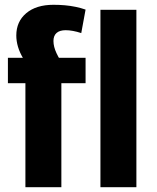

<svg xmlns="http://www.w3.org/2000/svg" viewBox="-20 -781 656 801"><path d="M86 -434H13V-540H146L116 -484Q92 -512 77 -537Q62 -562 55 -586Q48 -610 48 -633Q48 -691 89.5 -726Q131 -761 203 -761Q228 -761 250.5 -759Q273 -757 295 -752.5Q317 -748 337 -741L319 -643Q301 -649 284.5 -652Q268 -655 254 -655Q229 -655 216 -643.5Q203 -632 203 -610Q203 -586 216 -558.5Q229 -531 253 -497L162 -540H337V-434H236V0H86ZM549 -740V0H399V-740Z"/></svg>

Font: Pathway Extreme SemiCondensed
Style: Bold
Weight: 700
Width: 4
Version: Version 1.001;gftools[0.9.26]